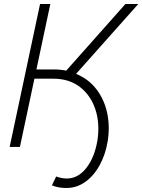

<svg xmlns="http://www.w3.org/2000/svg" viewBox="-20 -730 707 954"><path d="M307 204Q290 204 272.5 201Q255 198 238 191L259 147Q287 157 312 157Q368 157 409 104.5Q450 52 464 -32Q477 -116 454 -186Q431 -256 377.5 -297.5Q324 -339 245 -339H151L79 0H28L179 -710H230L161 -385H247Q279 -385 309 -379L603 -710H667L358 -363Q419 -338 458 -288Q497 -238 512 -171Q527 -104 515 -28Q504 39 474.5 92Q445 145 402 175Q359 205 307 204Z"/></svg>

Font: Raleway Light
Style: Italic
Weight: 300
Italic angle: -12°
Designer: Matt McInerney, Pablo Impallari, Rodrigo Fuenzalida
Foundry: Matt McInerney, Pablo Impallari, Rodrigo Fuenzalida
Version: Version 4.026